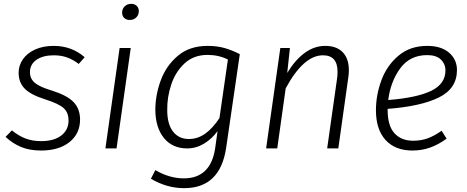

<svg xmlns="http://www.w3.org/2000/svg" viewBox="-20 -773 2432 1000"><path d="M421 -475 390 -440Q360 -463 329 -474Q298 -485 260 -485Q204 -485 170 -461.5Q136 -438 136 -397Q136 -363 161.5 -341.5Q187 -320 251 -301Q328 -277 362.5 -242Q397 -207 397 -150Q397 -77 342 -33Q287 11 194 11Q133 11 88.5 -8Q44 -27 9 -60L42 -94Q76 -66 112 -52Q148 -38 194 -38Q262 -38 299.5 -67.5Q337 -97 337 -145Q337 -187 311.5 -210Q286 -233 217 -255Q140 -279 108.5 -311.5Q77 -344 77 -394Q77 -432 99 -464Q121 -496 162.5 -515Q204 -534 260 -534Q353 -534 421 -475Z M587 0H529L603 -523H661ZM616 -707Q616 -727 629.5 -740Q643 -753 663 -753Q681 -753 692 -742.5Q703 -732 703 -715Q703 -695 689.5 -682Q676 -669 656 -669Q638 -669 627 -679.5Q616 -690 616 -707Z M1229 -491 1158 -4Q1127 207 939 207Q849 207 766 158L789 113Q863 156 937 156Q1078 156 1101 -3L1113 -90Q1083 -49 1042 -24.5Q1001 0 955 0Q878 0 834 -54Q790 -108 789 -200Q789 -278 817.5 -355Q846 -432 907 -483Q968 -534 1061 -534Q1110 -534 1149 -523Q1188 -512 1229 -491ZM851 -200Q851 -127 881 -88Q911 -49 964 -49Q1010 -49 1049 -77Q1088 -105 1123 -158L1167 -463Q1119 -487 1061 -487Q989 -487 941.5 -443Q894 -399 872 -333Q850 -267 851 -200Z M1797 -407Q1797 -389 1794 -369L1742 0H1684L1736 -367Q1738 -379 1738 -400Q1738 -485 1662 -485Q1561 -485 1468 -313L1424 0H1366L1440 -523H1490L1476 -393Q1517 -461 1567 -497.5Q1617 -534 1674 -534Q1733 -534 1765 -501Q1797 -468 1797 -407Z M1999 -206V-200Q1999 -118 2034.5 -79Q2070 -40 2132 -40Q2173 -40 2207.5 -52.5Q2242 -65 2280 -92L2306 -51Q2264 -20 2220.5 -4.5Q2177 11 2128 11Q2038 11 1988 -44Q1938 -99 1938 -199Q1938 -278 1966.5 -355Q1995 -432 2055.5 -483Q2116 -534 2205 -534Q2278 -534 2319 -498.5Q2360 -463 2360 -408Q2360 -312 2266 -265.5Q2172 -219 1999 -206ZM2002 -252Q2152 -264 2226 -300Q2300 -336 2300 -406Q2300 -440 2276 -463Q2252 -486 2205 -486Q2115 -486 2064.5 -417Q2014 -348 2002 -252Z"/></svg>

Font: Fira Sans Light
Style: Italic
Weight: 300
Italic angle: -8°
Designer: bBox Type GmbH & Carrois Corporate GbR & Edenspiekermann AG
Foundry: bBox Type GmbH & Carrois Corporate GbR & Edenspiekermann AG
Version: Version 4.301